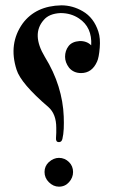

<svg xmlns="http://www.w3.org/2000/svg" viewBox="-20 -689 453 720"><path d="M322 -519Q326 -587 276 -620Q246 -640 207 -640Q164 -638 144 -614Q97 -561 148 -476Q182 -421 199.5 -364.5Q217 -308 219 -252Q220 -227 219 -206Q218 -185 214 -168Q211 -156 201 -156Q189 -156 190 -171Q191 -181 191 -191Q191 -201 191 -210Q191 -261 162 -287Q58 -376 42 -428Q11 -525 65 -601Q114 -667 210 -669Q252 -669 290 -647Q332 -623 349 -570Q357 -545 354 -510Q351 -473 344 -458Q325 -415 284 -415Q256 -415 239 -435Q224 -455 224 -476Q224 -499 237 -516Q250 -533 278 -535Q305 -536 322 -519ZM147 -44Q147 -66 163 -81Q181 -97 201 -97Q223 -97 239 -81Q254 -66 254 -44Q254 -23 239 -6Q224 11 201 11Q180 11 163 -6Q147 -22 147 -44Z"/></svg>

Font: Amiri
Style: Regular
Weight: 400
Designer: Khaled Hosny
Version: Version 0.114